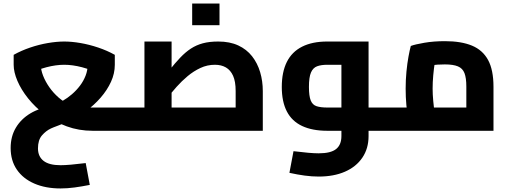

<svg xmlns="http://www.w3.org/2000/svg" viewBox="-20 -737 2868 1082"><path d="M463 182 486 305Q441 314 400 319.5Q359 325 321 325Q237 325 173.5 297.5Q110 270 75 219Q40 168 40 97Q40 32 69.5 -17.5Q99 -67 152 -98.5Q205 -130 275 -138L278 -145Q304 -152 332 -168Q360 -184 385.5 -206Q411 -228 431 -254.5Q451 -281 462.5 -311Q474 -341 474 -372V-438L546 -317Q496 -344 442.5 -358Q389 -372 342 -372Q295 -372 241.5 -358Q188 -344 138 -317L210 -438V-372Q210 -343 223 -310Q236 -277 258 -245.5Q280 -214 309.5 -188Q339 -162 374 -146.5Q409 -131 445 -131H673V0H502Q424 0 356 -25Q288 -50 233 -91.5Q178 -133 138.5 -182.5Q99 -232 78 -281.5Q57 -331 57 -372V-428Q100 -452 150 -469Q200 -486 250 -494.5Q300 -503 342 -503Q384 -503 433.5 -494.5Q483 -486 533.5 -469Q584 -452 627 -428V-372Q627 -323 605.5 -276Q584 -229 547 -186.5Q510 -144 462.5 -109.5Q415 -75 363 -52Q355 -48 340 -42Q325 -36 309.5 -30Q294 -24 282 -19.5Q270 -15 267 -13Q239 0 216.5 26Q194 52 194 99Q194 145 225.5 169.5Q257 194 321 194Q344 194 379.5 191Q415 188 463 182ZM673 0V-131Q684 -131 688.5 -113.5Q693 -96 693 -66Q693 -36 688.5 -18Q684 0 673 0Z M673 0V-131H1435L1308 -22V-224Q1308 -278 1293.5 -310Q1279 -342 1253 -357Q1227 -372 1191 -372Q1148 -372 1109.5 -354Q1071 -336 1037.5 -308Q1004 -280 975.5 -248Q947 -216 925.5 -187Q904 -158 889 -141L858 -245Q901 -299 934 -340.5Q967 -382 996 -412.5Q1025 -443 1055.5 -463Q1086 -483 1123 -493Q1160 -503 1210 -503Q1275 -503 1322.5 -481Q1370 -459 1400.5 -420Q1431 -381 1446 -330.5Q1461 -280 1461 -224V0ZM794 -131V-503H947V-131ZM673 0Q662 0 657.5 -18Q653 -36 653 -66Q653 -96 657.5 -113.5Q662 -131 673 -131ZM1063 -595V-717H1217V-595Z M2057 0V-131H2161V0ZM1776 258Q1738 258 1697 252.5Q1656 247 1611 237L1634 115Q1683 121 1717.5 124Q1752 127 1776 127Q1844 127 1874 103Q1904 79 1904 30V-394L1935 -372H1824Q1790 -372 1767 -363.5Q1744 -355 1732.5 -328.5Q1721 -302 1721 -247Q1721 -196 1731 -171Q1741 -146 1764 -138.5Q1787 -131 1824 -131H1904V0H1824Q1740 0 1682.5 -27Q1625 -54 1596.5 -109Q1568 -164 1568 -247Q1568 -331 1596.5 -388Q1625 -445 1682.5 -474Q1740 -503 1824 -503H2057V30Q2057 100 2022 151.5Q1987 203 1924 230.5Q1861 258 1776 258ZM2161 0V-131Q2173 -131 2177 -113.5Q2181 -96 2181 -66Q2181 -36 2177 -18Q2173 0 2161 0Z M2160 0V-131H2670L2608 -76V-249Q2608 -298 2597.5 -325Q2587 -352 2560.5 -363Q2534 -374 2487 -374Q2446 -374 2407.5 -369Q2369 -364 2347 -355L2442 -443Q2436 -421 2430.5 -386Q2425 -351 2421.5 -312.5Q2418 -274 2418 -238Q2418 -205 2421.5 -168Q2425 -131 2429.5 -102.5Q2434 -74 2436 -64L2291 -23Q2286 -38 2280 -70Q2274 -102 2270 -145.5Q2266 -189 2266 -238Q2266 -287 2270.5 -333.5Q2275 -380 2282 -418Q2289 -456 2295 -478Q2319 -487 2371.5 -496Q2424 -505 2487 -505Q2579 -505 2639.5 -480Q2700 -455 2730.5 -399Q2761 -343 2761 -248V0ZM2161 0Q2150 0 2145.5 -18Q2141 -36 2141 -66Q2141 -96 2145.5 -113.5Q2150 -131 2161 -131Z"/></svg>

Font: Cairo ExtraBold
Style: Regular
Weight: 800
Designer: Mohamed Gaber, Accademia di Belle Arti di Urbino
Foundry: Kief Type Foundry, Accademia di Belle Arti di Urbino
Version: Version 3.117